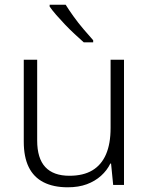

<svg xmlns="http://www.w3.org/2000/svg" viewBox="-20 -786 636 816"><path d="M507 -532V0H461L452 -91H449Q435 -62 409.5 -39Q384 -16 349 -3Q314 10 268 10Q207 10 165 -11.5Q123 -33 102 -76Q81 -119 81 -184V-532H138V-189Q138 -113 172.5 -76Q207 -39 275 -39Q334 -39 372.5 -62Q411 -85 430.5 -130Q450 -175 450 -242V-532ZM259 -766Q272 -745 292 -717Q312 -689 335 -662Q358 -635 376 -615V-606H336Q318 -622 297 -641.5Q276 -661 256 -682Q236 -703 219 -722.5Q202 -742 191 -758V-766Z"/></svg>

Font: Noto Sans Khmer Light
Style: Regular
Weight: 300
Version: Version 2.003